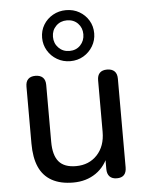

<svg xmlns="http://www.w3.org/2000/svg" viewBox="-55 -827 675 881"><g transform="rotate(-5 282.5 -386.5)"><path d="M247 9Q188 9 148.5 -13Q109 -35 90 -78Q71 -121 71 -186V-448Q71 -471 82.5 -482.5Q94 -494 116 -494Q138 -494 150 -482.5Q162 -471 162 -448V-186Q162 -124 187 -94.5Q212 -65 266 -65Q326 -65 363.5 -105Q401 -145 401 -211V-448Q401 -471 412.5 -482.5Q424 -494 446 -494Q468 -494 480 -482.5Q492 -471 492 -448V-40Q492 7 448 7Q426 7 414.5 -5Q403 -17 403 -40V-127L416 -110Q396 -52 351.5 -21.5Q307 9 247 9ZM282 -547Q249 -547 221.5 -563Q194 -579 178 -606Q162 -633 162 -665Q162 -698 178 -724.5Q194 -751 221.5 -766.5Q249 -782 282 -782Q316 -782 343 -766.5Q370 -751 386 -724.5Q402 -698 402 -665Q402 -633 386 -606Q370 -579 343 -563Q316 -547 282 -547ZM282 -594Q313 -594 332.5 -614.5Q352 -635 352 -665Q352 -695 332.5 -715Q313 -735 282 -735Q252 -735 232 -715Q212 -695 212 -665Q212 -635 232 -614.5Q252 -594 282 -594Z"/></g></svg>

Font: Nunito ExtraLight Medium
Style: Regular
Weight: 500
Version: Version 3.602